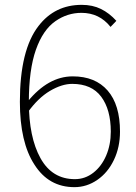

<svg xmlns="http://www.w3.org/2000/svg" viewBox="-20 -759 561 792"><path d="M122 -80Q62 -172 62 -339Q62 -553 139 -652Q206 -739 317 -739Q362 -739 396.5 -722Q431 -705 460 -673L436 -648Q390 -706 316 -706Q258 -706 209 -672Q157 -636 128 -553.5Q99 -471 99 -339Q99 -193 147 -106.5Q195 -20 289 -20Q331 -20 365 -46.5Q399 -73 418 -117.5Q437 -162 437 -216Q437 -307 397.5 -360Q358 -413 278 -413Q235 -413 186 -384Q137 -355 94 -295V-340Q179 -444 280 -444Q373 -444 424 -385.5Q475 -327 475 -216Q475 -152 450 -99.5Q425 -47 381.5 -17Q338 13 287 13Q181 13 122 -80Z"/></svg>

Font: Merged Yaku Han JP Thin
Style: Regular
Weight: 250
Designer: Ryoko NISHIZUKA 西塚涼子 (kana, bopomofo & ideographs); Paul D. Hunt (Latin, Greek & Cyrillic); Sandoll Communications 산돌커뮤니
Foundry: Adobe
Version: Version 2.004